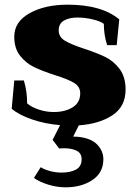

<svg xmlns="http://www.w3.org/2000/svg" viewBox="-20 -527 587 821"><path d="M317 9 293 57 314 58Q370 64 396 91.5Q422 119 422 154Q422 211 375.5 242.5Q329 274 260 274Q225 274 188 263Q151 252 125 234L154 188Q170 198 194 204.5Q218 211 243 211Q281 211 305 198Q329 185 329 154Q329 128 307.5 117.5Q286 107 255 107Q240 107 233 108L205 71L237 8Q173 3 116.5 -16.5Q60 -36 30 -62L41 -183H82Q96 -138 96 -85Q114 -69 145.5 -58.5Q177 -48 210 -48Q258 -48 290.5 -68Q323 -88 323 -128Q323 -157 296 -173Q269 -189 214 -206Q159 -224 125 -240.5Q91 -257 66 -288.5Q41 -320 41 -370Q41 -434 106.5 -470.5Q172 -507 269 -507Q415 -507 490 -444L479 -334H438Q424 -378 424 -425Q410 -436 377 -444Q344 -452 311 -452Q276 -452 253.5 -439Q231 -426 231 -397Q231 -369 257.5 -353Q284 -337 339 -319Q394 -301 430 -283.5Q466 -266 491.5 -232Q517 -198 517 -144Q517 -71 460.5 -34Q404 3 317 9Z"/></svg>

Font: Trirong Black
Style: Regular
Weight: 900
Designer: Katatrad Team
Foundry: CadsonDemak
Version: Version 1.001